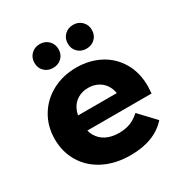

<svg xmlns="http://www.w3.org/2000/svg" viewBox="-176 -892 989 1036"><g transform="rotate(-30 318.5 -374.5)"><path d="M29.4 -270.4Q29.4 -350.7 67.5 -414.1Q105.6 -477.4 172.3 -513Q239 -548.6 322.1 -548.6Q402.4 -548.6 467.4 -514.9Q532.3 -481.2 569.9 -417.7Q607.6 -354.1 607.6 -268.7Q607.1 -258.3 605 -224.1H172V-319.8H512.6L445.8 -292.1Q445.8 -330.2 430.8 -359.7Q415.8 -389.1 387.4 -405.4Q359.1 -421.7 323.2 -421.7Q286.8 -421.7 258.7 -405.4Q230.7 -389.1 215.4 -359.4Q200.2 -329.8 200.2 -290.8V-263.9Q200.2 -222.2 218.2 -191.2Q236.2 -160.2 269.3 -143.7Q302.4 -127.2 347.4 -127.2Q387.9 -127.2 418.2 -138.9Q448.4 -150.6 477 -176.6L569.2 -78.9Q531 -35.8 474.2 -13.8Q417.4 8.2 342.2 8.2Q249 8.2 178 -27.4Q107 -63 68.2 -126.7Q29.4 -190.3 29.4 -270.4ZM348 -682.6Q348 -714.8 369.3 -735.8Q390.6 -756.9 422.9 -756.9Q455.1 -756.9 476.4 -735.8Q497.8 -714.8 497.8 -682.6Q497.8 -650.2 476.4 -629.5Q455.1 -608.8 422.9 -608.8Q390.6 -608.8 369.3 -629.5Q348 -650.2 348 -682.6ZM140.2 -682.6Q140.2 -714.8 161.5 -735.8Q182.8 -756.9 215.1 -756.9Q247.3 -756.9 268.7 -735.8Q290 -714.8 290 -682.6Q290 -650.2 268.7 -629.5Q247.3 -608.8 215.1 -608.8Q182.8 -608.8 161.5 -629.5Q140.2 -650.2 140.2 -682.6Z"/></g></svg>

Font: iiserrat Thin
Style: Regular
Weight: 100
Designer: Akira Ohta
Foundry: Akira Ohta
Version: Version 1.200;Glyphs 3.3.1 (3343)